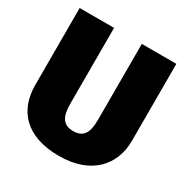

<svg xmlns="http://www.w3.org/2000/svg" viewBox="-174 -901 1044 1073"><g transform="rotate(30 348.0 -365.0)"><path d="M660 -752H437V-261C437 -178 413 -138 348 -138C283 -138 258 -178 258 -261V-752H36V-255C36 -91 136 22 348 22C559 22 660 -102 660 -255Z"/></g></svg>

Font: Glow Sans SC Normal Heavy
Style: Regular
Weight: 900
Designer: Ryoko NISHIZUKA (kana, bopomofo & ideographs); Paul D. Hunt (Latin, Greek & Cyrillic); Sandoll Communications, Soo-young
Version: Version 0.93